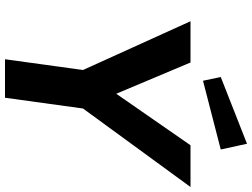

<svg xmlns="http://www.w3.org/2000/svg" viewBox="-140 -868 1008 768"><g transform="rotate(90 364.0 -484.0)"><path d="M561 -742 355 -445 230 -742H65L260 -312L217 0H371L414 -312L728 -742ZM288 -863 303 -792 578 -863 555 -968Z"/></g></svg>

Font: Cheyenne Sans
Style: Bold Italic
Weight: 700
Italic angle: -8.13011°
Designer: The Public Sans project authors (U.S. Web Design System), Libre Franklin designed by Pablo Impallari and Rodrigo Fuenzal
Foundry: The Cheyenne Sans Project Authors
Version: Version 2.007